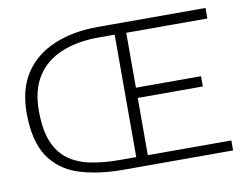

<svg xmlns="http://www.w3.org/2000/svg" viewBox="-66 -654 961 745"><g transform="rotate(-10 415.0 -281.5)"><path d="M362.5 0Q263.2 0 188.7 -24Q114.2 -48 72.9 -109.5Q31.7 -171 31.7 -282Q31.7 -376 72.9 -438Q114.2 -500 188.7 -531.5Q263.2 -563 362.5 -563Q371.8 -563 378.6 -563Q385.3 -563 403.8 -563Q422.3 -563 466.3 -563V0Q424.5 0 406.4 0Q388.3 0 380.6 0Q372.8 0 362.5 0ZM356.8 -39.8Q365 -39.8 367.5 -39.8Q370 -39.8 380.1 -39.8Q390.2 -39.8 420.8 -39.8V-522.2H356.8Q273.7 -522.2 211 -496.2Q148.3 -470.3 114.1 -417.3Q79.8 -364.3 79.8 -282.2Q79.8 -207.7 99.2 -160.1Q118.7 -112.5 155.3 -86.1Q192 -59.7 243.2 -49.8Q294.3 -39.8 356.8 -39.8ZM420.8 0V-563H786V-521.5H466.2V-305.2H722.8V-264.8H466.2V-39.3H795.3V0Z"/></g></svg>

Font: Darker Grotesque Light
Style: Regular
Weight: 300
Designer: Gabriel Lam
Foundry: TypeRant
Version: Version 1.000;gftools[0.9.28]